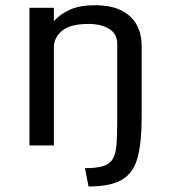

<svg xmlns="http://www.w3.org/2000/svg" viewBox="-20 -547 639 722"><path d="M299.3 85.4Q344.7 85.4 369.6 77.1Q394.5 68.8 405.5 48.1Q416.5 27.3 418.7 -9.5Q420.9 -46.4 420.9 -103.5V-381.3Q420.9 -419.9 390.6 -438.5Q360.4 -457 312.5 -457Q245.1 -457 213.9 -431.6Q182.6 -406.2 182.6 -368.7V0H90.8V-517.6H182.6V-467.3Q205.6 -493.7 242.7 -510.5Q279.8 -527.3 335.9 -527.3Q399.9 -527.3 438.7 -506.6Q477.5 -485.8 495.1 -451.4Q512.7 -417 512.7 -376V-106.9Q512.7 -14.2 498 43.5Q483.4 101.1 440.4 127.7Q397.5 154.3 313 154.3Z"/></svg>

Font: Monda
Style: Regular
Weight: 400
Designer: Vernon Adams
Foundry: Vernon Adams
Version: Version 2.100; ttfautohint (v1.8.3)